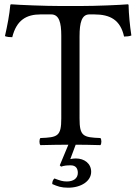

<svg xmlns="http://www.w3.org/2000/svg" viewBox="-20 -673 637 893"><path d="M309 96C332 96 342 110 342 131C342 157 321 171 291 171C271 171 260 167 233 157C226 164 223 171 223 183C248 194 265 200 297 200C358 200 404 169 404 126C404 88 373 64 333 64C324 64 315 65 307 67L332 0C366 0 407 1 447 2C453 -4 453 -25 447 -31C367 -34 350 -39 350 -122V-504C350 -568 360 -606 396 -606H418C493 -606 540 -580 557 -503C568 -503 582 -504 591 -508C584 -554 579 -605 578 -650C578 -651 576 -653 575 -653C541 -650 430 -645 351 -645H265C188 -645 70 -650 32 -653C30 -653 28 -651 28 -650C24 -605 14 -553 3 -505C13 -501 25 -500 37 -500C57 -580 103 -606 169 -606H218C255 -606 265 -568 265 -507V-122C265 -39 248 -34 168 -31C162 -25 162 -4 168 2C213 1 260 0 298 0L258 96L264 102C280 97 290 96 309 96Z"/></svg>

Font: Libertinus Math
Style: Regular
Weight: 400
Designer: Philipp H. Poll, Khaled Hosny
Foundry: Caleb Maclennan
Version: Version 7.050;RELEASE